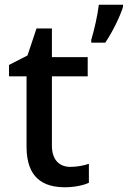

<svg xmlns="http://www.w3.org/2000/svg" viewBox="-20 -780 539 810"><path d="M499 -751V-760H397C392 -717 377 -651 365 -612V-600H424C456 -647 487 -712 499 -751ZM277 -76C231 -76 199 -105 199 -165V-458H350V-539H199V-660H134L96 -546L18 -506V-458H92V-161C92 -27 165 10 254 10C293 10 332 2 355 -9V-89C336 -82 305 -76 277 -76Z"/></svg>

Font: Noto Sans Cherokee Medium
Style: Regular
Weight: 500
Designer: Monotype Design Team
Foundry: Monotype Imaging Inc.
Version: Version 2.001